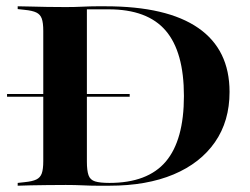

<svg xmlns="http://www.w3.org/2000/svg" viewBox="-20 -591 796 611"><path d="M2.4 -283.1V-291.9H392.7V-283.1ZM288.7 0Q268.5 0 243.5 -1.2Q218.5 -2.4 189.5 -2.4Q158.1 -2.4 129.4 -2Q100.8 -1.6 77 -1.2Q53.2 -0.8 36.3 0V-8.9L58.1 -11.3Q83.1 -13.7 95.6 -19.8Q108.1 -25.8 112.9 -39.1Q117.7 -52.4 117.7 -78.2V-492.7Q117.7 -518.5 112.9 -531.9Q108.1 -545.2 95.6 -551.2Q83.1 -557.3 58.1 -559.7L36.3 -562.1V-571Q53.2 -571 77 -570.2Q100.8 -569.4 129.4 -569Q158.1 -568.5 189.5 -568.5Q218.5 -568.5 243.5 -569.8Q268.5 -571 288.7 -571H315.3Q511.3 -571 610.9 -502Q710.5 -433.1 710.5 -298.4Q710.5 -205.6 664.1 -138.7Q617.7 -71.8 532.3 -35.9Q446.8 0 328.2 0ZM328.2 -8.9Q450 -8.9 507.7 -77Q565.3 -145.2 565.3 -285.5Q565.3 -425.8 507.3 -493.5Q449.2 -561.3 325.8 -561.3H256.5V-76.6Q256.5 -48.4 261.7 -33.5Q266.9 -18.5 282.7 -13.7Q298.4 -8.9 328.2 -8.9Z"/></svg>

Font: Playfair 144pt SemiExpanded ExtraBold
Style: Regular
Weight: 800
Width: 6
Designer: Claus Eggers Sørensen
Foundry: Claus Eggers Sørensen
Version: Version 2.203